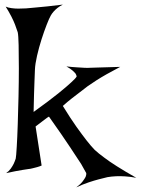

<svg xmlns="http://www.w3.org/2000/svg" viewBox="-20 -733 616 840"><path d="M4.9 -704.1Q15.6 -699.2 30.8 -697.3Q45.9 -695.3 59.6 -695.3Q76.2 -695.3 93.8 -696.3Q111.3 -697.3 136.7 -700.2Q157.2 -702.1 187.5 -705.1Q217.8 -708 254.9 -712.9Q241.2 -706.1 231.4 -698.2Q221.7 -690.4 214.8 -682.6Q207 -673.8 202.1 -665Q195.3 -653.3 184.1 -624.5Q172.9 -595.7 161.6 -560.5Q150.4 -525.4 142.1 -489.3Q133.8 -453.1 132.8 -427.7Q131.8 -406.2 130.9 -378.9Q129.9 -355.5 128.9 -321.3Q127.9 -287.1 127 -243.2Q197.3 -293.9 235.4 -324.7Q273.4 -355.5 291 -372.1Q311.5 -390.6 315.4 -398.4Q314.5 -404.3 310.5 -411.1Q305.7 -417 296.9 -424.8Q288.1 -432.6 270.5 -442.4Q295.9 -439.5 314.9 -438.5Q334 -437.5 347.7 -436.5Q363.3 -435.5 375 -436.5Q387.7 -436.5 406.2 -437.5Q438.5 -438.5 505.9 -440.4Q440.4 -406.2 402.3 -381.8Q380.9 -368.2 364.3 -356.4Q347.7 -343.8 330.1 -330.1Q314.5 -318.4 294.4 -302.7Q274.4 -287.1 254.9 -269.5Q289.1 -213.9 314.9 -177.7Q340.8 -141.6 358.4 -119.1Q378.9 -92.8 394.5 -77.1Q410.2 -62.5 435.5 -43.9Q457 -27.3 491.7 -5.4Q526.4 16.6 576.2 44.9Q550.8 40 527.3 38.6Q503.9 37.1 487.3 38.1Q466.8 39.1 450.2 42Q432.6 45.9 411.1 51.8Q392.6 56.6 367.7 64.9Q342.8 73.2 313.5 86.9Q332 73.2 341.3 61Q350.6 48.8 354.5 41Q358.4 31.2 357.4 24.4Q352.5 14.6 335 -15.6Q318.4 -41 286.1 -89.8Q253.9 -138.7 194.3 -222.7Q191.4 -221.7 184.6 -216.8Q178.7 -211.9 167 -203.6Q155.3 -195.3 135.7 -179.7L162.1 -8.8Q153.3 -4.9 143.1 -2Q132.8 1 124 2.9Q113.3 5.9 102.5 6.8Q91.8 7.8 77.1 10.7Q64.5 12.7 46.9 16.1Q29.3 19.5 6.8 24.4Q19.5 15.6 27.3 4.4Q35.2 -6.8 40 -16.6Q44.9 -27.3 48.8 -39.1Q50.8 -48.8 53.2 -89.8Q55.7 -130.9 57.6 -188Q59.6 -245.1 61 -310.5Q62.5 -376 62.5 -434.1Q62.5 -492.2 61.5 -535.6Q60.5 -579.1 57.6 -591.8Q52.7 -607.4 45.9 -625Q40 -640.6 29.8 -660.6Q19.5 -680.7 4.9 -704.1Z"/></svg>

Font: Irish Grover
Style: Regular
Weight: 400
Designer: Squid
Foundry: Font Diner, Inc DBA Sideshow
Version: Version 1.000